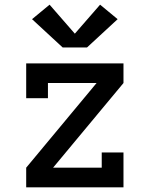

<svg xmlns="http://www.w3.org/2000/svg" viewBox="-20 -801 640 821"><path d="M92 0V-84L393 -446H185V-381H92V-530H508V-446L207 -84H415V-149H508V0ZM248 -598 117 -719 192 -781 300 -657 408 -781 483 -719 352 -598Z"/></svg>

Font: Iosevka Slab Medium Extended
Style: Regular
Weight: 500
Width: 7
Monospace: yes
Designer: Belleve Invis
Foundry: Belleve Invis
Version: Version 11.1.1; ttfautohint (v1.8.3)